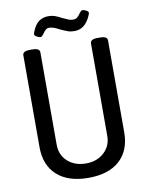

<svg xmlns="http://www.w3.org/2000/svg" viewBox="-94 -925 771 998"><g transform="rotate(-10 291.5 -426.0)"><path d="M68 -195V-680Q68 -702 106 -702H120Q158 -702 158 -680V-192Q158 -138 195.5 -104Q233 -70 292 -70Q350 -70 387.5 -104.5Q425 -139 425 -192V-680Q425 -702 463 -702H477Q515 -702 515 -680V-195Q515 -100 457 -47Q399 6 292 6Q185 6 126.5 -47Q68 -100 68 -195ZM142 -777Q142 -783 145 -790Q159 -827 180.5 -842.5Q202 -858 232 -858Q249 -858 265 -852.5Q281 -847 301 -836Q322 -826 332.5 -822Q343 -818 356 -818Q369 -818 377.5 -825Q386 -832 394 -844Q404 -858 411 -858Q419 -858 430.5 -852Q442 -846 442 -839Q442 -833 434 -817Q406 -758 352 -758Q332 -758 317 -763.5Q302 -769 278 -780Q246 -798 225 -798Q214 -798 206.5 -791.5Q199 -785 191 -773Q180 -758 173 -758Q165 -758 153.5 -764.5Q142 -771 142 -777Z"/></g></svg>

Font: Asap Condensed
Style: Regular
Weight: 400
Designer: Pablo Cosgaya
Foundry: Omnibus-Type
Version: Version 1.010; ttfautohint (v1.8)